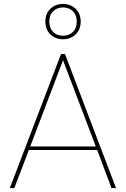

<svg xmlns="http://www.w3.org/2000/svg" viewBox="-20 -958 641 978"><path d="M548 0 475 -194H127L53 0H30L291 -683H311L571 0ZM250.5 -795.5Q270 -776 301 -776Q332 -776 351.5 -795.5Q371 -815 371 -848Q371 -881 351.5 -900.5Q332 -920 301 -920Q270 -920 250.5 -900.5Q231 -881 231 -848Q231 -815 250.5 -795.5ZM237 -913.5Q263 -938 301 -938Q339 -938 365 -913.5Q391 -889 391 -848Q391 -807 365 -782.5Q339 -758 301 -758Q263 -758 237 -782.5Q211 -807 211 -848Q211 -889 237 -913.5ZM468 -212 301 -651 134 -212Z"/></svg>

Font: Poppins Thin
Style: Regular
Weight: 250
Designer: Ninad Kale (Devanagari), Jonny Pinhorn (Latin)
Foundry: Indian Type Foundry
Version: Version 3.200;PS 1.000;hotconv 16.6.54;makeotf.lib2.5.65590